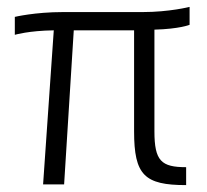

<svg xmlns="http://www.w3.org/2000/svg" viewBox="-20 -535 600 557"><path d="M369 -154C369 -27 399 2 520 2V-50C448 -50 428 -68 428 -154V-449C501 -451 530 -463 530 -463V-515C530 -515 471 -500 394 -500H163C81 -500 23 -486 23 -486V-434C23 -434 63 -446 136 -447L105 0H166L194 -447H369V-154Z"/></svg>

Font: RazerF5 Light
Style: Regular
Weight: 300
Foundry: Razer Inc.
Version: Version 2